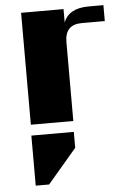

<svg xmlns="http://www.w3.org/2000/svg" viewBox="-54 -526 541 829"><g transform="rotate(-5 217.0 -111.5)"><path d="M67 264V47H251V116L125 264ZM362 -487H426V-418H326Q253 -418 253 -342V0H69V-485H253V-427Q276 -487 362 -487Z"/></g></svg>

Font: Sarpanch ExtraBold
Style: Regular
Weight: 800
Designer: Manushi Parikh (Devanagari and Latin), Jyotish Sonowal (Devanagari)
Foundry: Indian Type Foundry
Version: Version 2.004;PS 1.0;hotconv 1.0.78;makeotf.lib2.5.61930; tt